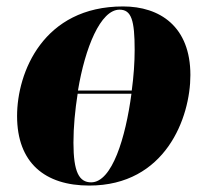

<svg xmlns="http://www.w3.org/2000/svg" viewBox="-20 -566 658 596"><path d="M257 10C494 10 571 -201 571 -333C571 -484 476 -546 362 -546C114 -546 33 -341 33 -206C33 -60 120 10 257 10ZM351 -536C388 -536 398 -503 398 -411C398 -373 395 -329 389 -285H222C244 -418 292 -536 351 -536ZM263 0C226 0 208 -31 208 -123C208 -172 213 -224 221 -275H388C370 -139 328 0 263 0Z"/></svg>

Font: Noto Serif Display SemiCondensed Black
Style: Italic
Weight: 900
Width: 4
Italic angle: -12°
Designer: Monotype Design Team
Foundry: Monotype Imaging Inc.
Version: Version 2.009